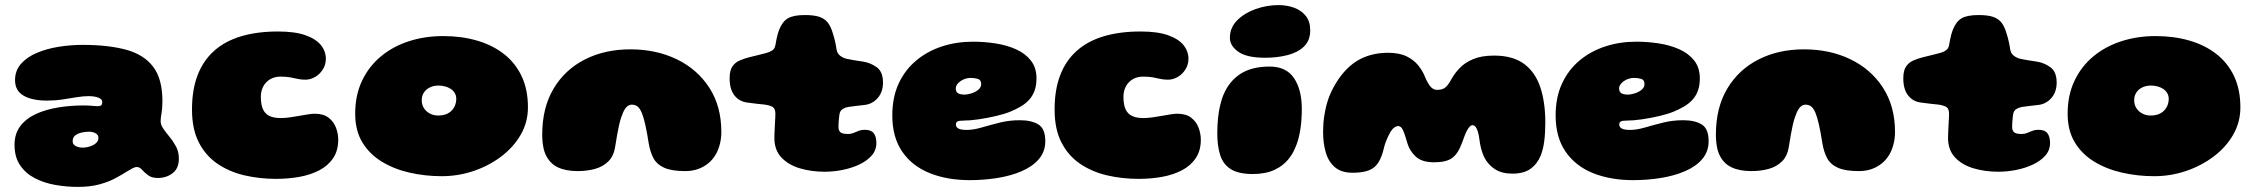

<svg xmlns="http://www.w3.org/2000/svg" viewBox="-20 -660 8854 753"><path d="M284.5 73Q240.5 73 196.5 65.2Q152.5 57.5 116.5 38.8Q80.5 20 58.8 -12Q37 -44 37 -92Q37 -135.5 59.5 -165.2Q82 -195 120.5 -212.8Q159 -230.5 207.8 -238.5Q256.5 -246.5 309 -246.5Q320 -246.5 330.5 -245.8Q341 -245 349.8 -244.2Q358.5 -243.5 363 -243.5Q373 -243.5 377 -247.2Q381 -251 381 -259Q381 -262 380.2 -264.2Q379.5 -266.5 378 -268.8Q376.5 -271 374 -272.5Q367.5 -277.5 355.2 -280.2Q343 -283 328 -283Q307 -283 281 -278.8Q255 -274.5 225.8 -270Q196.5 -265.5 164.5 -265.5Q105.5 -265.5 72.2 -285Q39 -304.5 39 -345.5Q39 -383 62.2 -409.5Q85.5 -436 124.2 -452.5Q163 -469 210 -476.5Q257 -484 304 -484Q404 -484 473.8 -465.2Q543.5 -446.5 580.2 -398.8Q617 -351 617 -263.5Q617 -248 616 -236.5Q615 -225 613.5 -216Q612 -207 611 -199.8Q610 -192.5 610 -185Q610 -170 620.8 -154.8Q631.5 -139.5 645.8 -122.2Q660 -105 670.8 -84.5Q681.5 -64 681.5 -38Q681.5 0.5 657 19.2Q632.5 38 599 38Q575 38 560.8 27.2Q546.5 16.5 537 5.8Q527.5 -5 517 -5Q509 -5 498.2 0.8Q487.5 6.5 474 15Q457.5 25.5 432 39.2Q406.5 53 370.2 63Q334 73 284.5 73ZM303.5 -81Q314 -81 324.8 -83.5Q335.5 -86 345 -90.8Q354.5 -95.5 360.2 -102.5Q366 -109.5 366 -118.5Q366 -128 360.5 -133.2Q355 -138.5 346.5 -141Q338 -143.5 329.5 -143.5Q315.5 -143.5 300.5 -140.2Q285.5 -137 275.2 -129Q265 -121 265 -106.5Q265 -97 271 -91.5Q277 -86 285.8 -83.5Q294.5 -81 303.5 -81Z M1062.5 41.5Q997 41.5 937.8 27.5Q878.5 13.5 832.2 -18.2Q786 -50 759.5 -102Q733 -154 733 -230.5Q733 -308 755 -365.2Q777 -422.5 820 -460.8Q863 -499 926 -517.8Q989 -536.5 1070.5 -536.5Q1137 -536.5 1178.2 -521.8Q1219.5 -507 1238.8 -482.8Q1258 -458.5 1258 -429.5Q1258 -406.5 1246.2 -387.8Q1234.5 -369 1216 -358.2Q1197.5 -347.5 1177.5 -347.5Q1161 -347.5 1147.8 -350.5Q1134.5 -353.5 1119 -356.5Q1103.5 -359.5 1080.5 -359.5Q1063.5 -359.5 1049.5 -354Q1035.5 -348.5 1025 -338Q1014.5 -327.5 1008.8 -312.8Q1003 -298 1003 -280Q1003 -249.5 1011.5 -231.2Q1020 -213 1037.2 -205Q1054.5 -197 1080.5 -197Q1096.5 -197 1115.2 -199.5Q1134 -202 1153 -205.5Q1172 -209 1188 -211.5Q1204 -214 1214 -214Q1249 -214 1269.2 -198Q1289.5 -182 1298 -158.5Q1306.5 -135 1306.5 -112.5Q1306.5 -69.5 1286.8 -40Q1267 -10.5 1233 7.5Q1199 25.5 1155 33.5Q1111 41.5 1062.5 41.5Z M1712.5 31Q1647.5 31 1586.8 17.2Q1526 3.5 1477.8 -25.8Q1429.5 -55 1401.2 -101.5Q1373 -148 1373 -214Q1373 -286.5 1399.8 -343Q1426.5 -399.5 1473.8 -438.8Q1521 -478 1583.5 -498.2Q1646 -518.5 1718 -518.5Q1789.5 -518.5 1850.2 -501Q1911 -483.5 1956 -448.5Q2001 -413.5 2025.8 -361.2Q2050.5 -309 2050.5 -239Q2050.5 -180.5 2022 -131.2Q1993.5 -82 1945.2 -45.8Q1897 -9.5 1836.8 10.8Q1776.5 31 1712.5 31ZM1698.5 -207Q1716.5 -207 1729.8 -212.2Q1743 -217.5 1751.8 -226.8Q1760.5 -236 1765 -247.5Q1769.5 -259 1769.5 -271.5Q1769.5 -285 1763.5 -295Q1757.5 -305 1747.5 -311.5Q1737.5 -318 1725.2 -321.2Q1713 -324.5 1700 -324.5Q1681.5 -324.5 1666.5 -317.5Q1651.5 -310.5 1642.8 -297.5Q1634 -284.5 1634 -266.5Q1634 -249.5 1642.5 -236Q1651 -222.5 1665.8 -214.8Q1680.5 -207 1698.5 -207Z M2245.5 11Q2198.5 11 2167 -4.2Q2135.5 -19.5 2119.5 -54.5Q2115 -64.5 2112.2 -76.5Q2109.5 -88.5 2108 -102.5Q2106.5 -116.5 2106.5 -132Q2106.5 -237.5 2151 -312.2Q2195.5 -387 2273.8 -426.8Q2352 -466.5 2452 -466.5Q2553.5 -466.5 2634.2 -427.5Q2715 -388.5 2762 -315.8Q2809 -243 2809 -142.5Q2809 -127.5 2807 -113.8Q2805 -100 2801.2 -87.5Q2797.5 -75 2792 -63.5Q2775 -28.5 2742.5 -8.8Q2710 11 2667 11Q2614 11 2584.8 -2.2Q2555.5 -15.5 2542.5 -40.2Q2529.5 -65 2524 -99Q2520.5 -121 2517.2 -139.2Q2514 -157.5 2510.5 -172Q2507 -186.5 2503.8 -197.8Q2500.5 -209 2497 -217.5Q2489 -236 2479.8 -242.8Q2470.5 -249.5 2458 -249.5Q2448.5 -249.5 2440 -242.8Q2431.5 -236 2423.5 -218.5Q2419.5 -209.5 2415.5 -197.2Q2411.5 -185 2407.8 -168.8Q2404 -152.5 2400.5 -132.2Q2397 -112 2393 -87Q2387.5 -48.5 2366 -27.2Q2344.5 -6 2313.2 2.5Q2282 11 2245.5 11Z M3214.5 13.5Q3161.5 13.5 3116.5 0Q3071.5 -13.5 3044.2 -42.8Q3017 -72 3017 -119Q3017 -129 3017.5 -139.5Q3018 -150 3018.5 -160.2Q3019 -170.5 3019.5 -180Q3020 -189.5 3020.5 -198.2Q3021 -207 3021 -214Q3021 -236 3007.2 -242.2Q2993.5 -248.5 2973 -250.5Q2962.5 -251.5 2952.8 -252.5Q2943 -253.5 2932.8 -255Q2922.5 -256.5 2909.5 -258Q2879 -262 2860.2 -286Q2841.5 -310 2841.5 -353Q2841.5 -383.5 2852.5 -399.5Q2863.5 -415.5 2881.8 -423.2Q2900 -431 2920.5 -436Q2939.5 -440.5 2956.5 -444.8Q2973.5 -449 2986.5 -452.5Q2999.5 -456 3009.2 -462.8Q3019 -469.5 3021.5 -485.5Q3023.5 -497 3025.5 -507Q3027.5 -517 3030 -526Q3032.5 -535 3035.5 -542.5Q3048 -575 3069.8 -588Q3091.5 -601 3137 -601Q3172.5 -601 3193.8 -593.8Q3215 -586.5 3227 -570.8Q3239 -555 3246.5 -528.5Q3249.5 -519 3251.5 -511.8Q3253.5 -504.5 3255 -497.5Q3256.5 -490.5 3258 -483Q3259.5 -475.5 3261 -465.5Q3263.5 -450 3275.5 -441Q3287.5 -432 3302.5 -429Q3315 -426.5 3324.2 -424.8Q3333.5 -423 3342.8 -421.8Q3352 -420.5 3364 -418.5Q3392.5 -414.5 3417.8 -396.8Q3443 -379 3443 -336Q3443 -299 3422.2 -275.5Q3401.5 -252 3371.5 -248.5Q3354.5 -246.5 3336.8 -244.5Q3319 -242.5 3306.5 -240.5Q3296.5 -239 3285.5 -232.8Q3274.5 -226.5 3272 -210.5Q3271.5 -205.5 3270.8 -200.5Q3270 -195.5 3269.8 -190.5Q3269.5 -185.5 3269 -180.5Q3268.5 -175.5 3268.5 -170.5Q3268.5 -165.5 3268.5 -160Q3268.5 -149 3275.5 -141.8Q3282.5 -134.5 3306.5 -134.5Q3318 -134.5 3327.8 -138.8Q3337.5 -143 3347.8 -147Q3358 -151 3371 -151Q3396 -151 3406.5 -137.8Q3417 -124.5 3417 -99Q3417 -70.5 3398.2 -49.5Q3379.5 -28.5 3349.5 -14.5Q3319.5 -0.5 3284 6.5Q3248.5 13.5 3214.5 13.5Z M3783.5 46.5Q3694.5 46.5 3625.8 18.8Q3557 -9 3518.2 -65.5Q3479.5 -122 3479.5 -207.5Q3479.5 -278 3504.2 -331.8Q3529 -385.5 3572.8 -422.2Q3616.5 -459 3673.8 -477.8Q3731 -496.5 3796 -496.5Q3840 -496.5 3884 -489.8Q3928 -483 3964.5 -466.8Q4001 -450.5 4023 -422.5Q4045 -394.5 4045 -352.5Q4045 -324.5 4037.2 -303.8Q4029.5 -283 4015.5 -268Q4001.5 -253 3982.8 -242Q3964 -231 3942 -222Q3920 -213 3886.2 -205Q3852.5 -197 3817.8 -192Q3783 -187 3757.5 -187Q3742 -187 3735.5 -183.8Q3729 -180.5 3729 -172Q3729 -167 3731.2 -163Q3733.5 -159 3738 -156.5Q3743.5 -153 3752.2 -151.8Q3761 -150.5 3772 -150.5Q3797.5 -150.5 3830 -160Q3862.5 -169.5 3900.2 -179Q3938 -188.5 3980 -188.5Q4025 -188.5 4052.2 -172Q4079.5 -155.5 4079.5 -106.5Q4079.5 -65.5 4054.5 -36.2Q4029.5 -7 3987.2 11.2Q3945 29.5 3892 38Q3839 46.5 3783.5 46.5ZM3763 -289Q3774.5 -289 3789.8 -293.8Q3805 -298.5 3816.5 -307.8Q3828 -317 3828 -330Q3828 -347 3814.5 -350.8Q3801 -354.5 3786.5 -354.5Q3776.5 -354.5 3766.2 -351.2Q3756 -348 3747.5 -342.2Q3739 -336.5 3733.8 -329Q3728.5 -321.5 3728.5 -313Q3728.5 -303 3733.2 -297.8Q3738 -292.5 3746 -290.8Q3754 -289 3763 -289Z M4445.5 41.5Q4380 41.5 4320.8 27.5Q4261.5 13.5 4215.2 -18.2Q4169 -50 4142.5 -102Q4116 -154 4116 -230.5Q4116 -308 4138 -365.2Q4160 -422.5 4203 -460.8Q4246 -499 4309 -517.8Q4372 -536.5 4453.5 -536.5Q4520 -536.5 4561.2 -521.8Q4602.5 -507 4621.8 -482.8Q4641 -458.5 4641 -429.5Q4641 -406.5 4629.2 -387.8Q4617.5 -369 4599 -358.2Q4580.5 -347.5 4560.5 -347.5Q4544 -347.5 4530.8 -350.5Q4517.5 -353.5 4502 -356.5Q4486.5 -359.5 4463.5 -359.5Q4446.5 -359.5 4432.5 -354Q4418.5 -348.5 4408 -338Q4397.5 -327.5 4391.8 -312.8Q4386 -298 4386 -280Q4386 -249.5 4394.5 -231.2Q4403 -213 4420.2 -205Q4437.5 -197 4463.5 -197Q4479.5 -197 4498.2 -199.5Q4517 -202 4536 -205.5Q4555 -209 4571 -211.5Q4587 -214 4597 -214Q4632 -214 4652.2 -198Q4672.5 -182 4681 -158.5Q4689.5 -135 4689.5 -112.5Q4689.5 -69.5 4669.8 -40Q4650 -10.5 4616 7.5Q4582 25.5 4538 33.5Q4494 41.5 4445.5 41.5Z M4893.5 22.5Q4837.5 22.5 4807.2 3.5Q4777 -15.5 4765.5 -51.5Q4754 -87.5 4754 -138Q4754 -153 4754.8 -167.5Q4755.5 -182 4756.8 -195.5Q4758 -209 4760.2 -221.8Q4762.5 -234.5 4765.2 -246.5Q4768 -258.5 4771.5 -269.8Q4775 -281 4779.5 -291Q4802 -343 4846 -371Q4890 -399 4959.5 -399Q5024 -399 5054.8 -353.8Q5085.5 -308.5 5085.5 -232.5Q5085.5 -212.5 5084.2 -193.5Q5083 -174.5 5080.5 -157.2Q5078 -140 5074.2 -123.8Q5070.5 -107.5 5065 -93.2Q5059.5 -79 5053 -66Q5046.5 -53 5038 -42Q5015 -11 4979.2 5.8Q4943.5 22.5 4893.5 22.5ZM4942 -433.5Q4869.5 -433.5 4836.5 -457Q4803.5 -480.5 4803.5 -511.5Q4803.5 -552 4832.5 -580.8Q4861.5 -609.5 4905.2 -624.8Q4949 -640 4994 -640Q5027 -640 5055.2 -629.8Q5083.5 -619.5 5101 -597.8Q5118.5 -576 5118.5 -541Q5118.5 -501 5094 -477.5Q5069.5 -454 5029.2 -443.8Q4989 -433.5 4942 -433.5Z M5284.5 17.5Q5241 17.5 5215.8 -3.8Q5190.5 -25 5179.8 -61.2Q5169 -97.5 5169 -142.5Q5169 -158.5 5170.2 -176Q5171.5 -193.5 5174.5 -211.2Q5177.5 -229 5182 -246.8Q5186.5 -264.5 5193.2 -281.8Q5200 -299 5208.5 -315Q5247 -386.5 5299.8 -419.8Q5352.5 -453 5424 -453Q5468 -453 5496.5 -439Q5525 -425 5542.2 -403.5Q5559.5 -382 5568.5 -359Q5577 -338 5588.2 -322.8Q5599.5 -307.5 5616.5 -307.5Q5635 -307.5 5646.5 -315.5Q5658 -323.5 5672 -349Q5684.5 -372 5704.8 -393.2Q5725 -414.5 5757.8 -428.2Q5790.5 -442 5839.5 -442Q5913.5 -442 5957.5 -409.2Q6001.5 -376.5 6021 -317.5Q6040.5 -258.5 6040.5 -179.5Q6040.5 -160 6039.5 -142Q6038.5 -124 6036.5 -107.8Q6034.5 -91.5 6031 -77Q6027.5 -62.5 6022.5 -50Q6008.5 -16.5 5982.2 2.2Q5956 21 5911.5 21Q5870 21 5843 3.5Q5816 -14 5801.5 -42.5Q5798.5 -48.5 5796 -54.8Q5793.5 -61 5791.5 -67.8Q5789.5 -74.5 5787.8 -81.2Q5786 -88 5784.8 -95.2Q5783.5 -102.5 5782.5 -110Q5780 -131.5 5775.8 -144.5Q5771.5 -157.5 5766.5 -163.2Q5761.5 -169 5755.5 -169Q5747.5 -169 5740 -158.8Q5732.5 -148.5 5726.2 -133Q5720 -117.5 5714.5 -101.5Q5699 -58 5675.8 -40.8Q5652.5 -23.5 5605 -23.5Q5556 -23.5 5532 -46.2Q5508 -69 5499.5 -98.5Q5492.5 -123 5487.2 -137.8Q5482 -152.5 5476.5 -159Q5471 -165.5 5463 -165.5Q5456.5 -165.5 5448.5 -160Q5440.5 -154.5 5433.5 -143Q5428.5 -134.5 5423.5 -124Q5418.5 -113.5 5414.2 -101.8Q5410 -90 5407 -77.5Q5394.5 -24 5368.5 -3.2Q5342.5 17.5 5284.5 17.5Z M6385 46.5Q6296 46.5 6227.2 18.8Q6158.5 -9 6119.8 -65.5Q6081 -122 6081 -207.5Q6081 -278 6105.8 -331.8Q6130.5 -385.5 6174.2 -422.2Q6218 -459 6275.2 -477.8Q6332.5 -496.5 6397.5 -496.5Q6441.5 -496.5 6485.5 -489.8Q6529.5 -483 6566 -466.8Q6602.5 -450.5 6624.5 -422.5Q6646.5 -394.5 6646.5 -352.5Q6646.5 -324.5 6638.8 -303.8Q6631 -283 6617 -268Q6603 -253 6584.2 -242Q6565.5 -231 6543.5 -222Q6521.5 -213 6487.8 -205Q6454 -197 6419.2 -192Q6384.5 -187 6359 -187Q6343.5 -187 6337 -183.8Q6330.5 -180.5 6330.5 -172Q6330.5 -167 6332.8 -163Q6335 -159 6339.5 -156.5Q6345 -153 6353.8 -151.8Q6362.5 -150.5 6373.5 -150.5Q6399 -150.5 6431.5 -160Q6464 -169.5 6501.8 -179Q6539.5 -188.5 6581.5 -188.5Q6626.5 -188.5 6653.8 -172Q6681 -155.5 6681 -106.5Q6681 -65.5 6656 -36.2Q6631 -7 6588.8 11.2Q6546.5 29.5 6493.5 38Q6440.5 46.5 6385 46.5ZM6364.5 -289Q6376 -289 6391.2 -293.8Q6406.5 -298.5 6418 -307.8Q6429.5 -317 6429.5 -330Q6429.5 -347 6416 -350.8Q6402.5 -354.5 6388 -354.5Q6378 -354.5 6367.8 -351.2Q6357.5 -348 6349 -342.2Q6340.5 -336.5 6335.2 -329Q6330 -321.5 6330 -313Q6330 -303 6334.8 -297.8Q6339.5 -292.5 6347.5 -290.8Q6355.5 -289 6364.5 -289Z M6848.5 11Q6801.5 11 6770 -4.2Q6738.5 -19.5 6722.5 -54.5Q6718 -64.5 6715.2 -76.5Q6712.5 -88.5 6711 -102.5Q6709.5 -116.5 6709.5 -132Q6709.5 -237.5 6754 -312.2Q6798.5 -387 6876.8 -426.8Q6955 -466.5 7055 -466.5Q7156.5 -466.5 7237.2 -427.5Q7318 -388.5 7365 -315.8Q7412 -243 7412 -142.5Q7412 -127.5 7410 -113.8Q7408 -100 7404.2 -87.5Q7400.5 -75 7395 -63.5Q7378 -28.5 7345.5 -8.8Q7313 11 7270 11Q7217 11 7187.8 -2.2Q7158.5 -15.5 7145.5 -40.2Q7132.5 -65 7127 -99Q7123.5 -121 7120.2 -139.2Q7117 -157.5 7113.5 -172Q7110 -186.5 7106.8 -197.8Q7103.5 -209 7100 -217.5Q7092 -236 7082.8 -242.8Q7073.5 -249.5 7061 -249.5Q7051.5 -249.5 7043 -242.8Q7034.5 -236 7026.5 -218.5Q7022.5 -209.5 7018.5 -197.2Q7014.5 -185 7010.8 -168.8Q7007 -152.5 7003.5 -132.2Q7000 -112 6996 -87Q6990.5 -48.5 6969 -27.2Q6947.5 -6 6916.2 2.5Q6885 11 6848.5 11Z M7817.5 13.5Q7764.5 13.5 7719.5 0Q7674.5 -13.5 7647.2 -42.8Q7620 -72 7620 -119Q7620 -129 7620.5 -139.5Q7621 -150 7621.5 -160.2Q7622 -170.5 7622.5 -180Q7623 -189.5 7623.5 -198.2Q7624 -207 7624 -214Q7624 -236 7610.2 -242.2Q7596.5 -248.5 7576 -250.5Q7565.5 -251.5 7555.8 -252.5Q7546 -253.5 7535.8 -255Q7525.5 -256.5 7512.5 -258Q7482 -262 7463.2 -286Q7444.5 -310 7444.5 -353Q7444.5 -383.5 7455.5 -399.5Q7466.5 -415.5 7484.8 -423.2Q7503 -431 7523.5 -436Q7542.5 -440.5 7559.5 -444.8Q7576.5 -449 7589.5 -452.5Q7602.5 -456 7612.2 -462.8Q7622 -469.5 7624.5 -485.5Q7626.5 -497 7628.5 -507Q7630.5 -517 7633 -526Q7635.5 -535 7638.5 -542.5Q7651 -575 7672.8 -588Q7694.5 -601 7740 -601Q7775.5 -601 7796.8 -593.8Q7818 -586.5 7830 -570.8Q7842 -555 7849.5 -528.5Q7852.5 -519 7854.5 -511.8Q7856.5 -504.5 7858 -497.5Q7859.5 -490.5 7861 -483Q7862.5 -475.5 7864 -465.5Q7866.5 -450 7878.5 -441Q7890.5 -432 7905.5 -429Q7918 -426.5 7927.2 -424.8Q7936.5 -423 7945.8 -421.8Q7955 -420.5 7967 -418.5Q7995.5 -414.5 8020.8 -396.8Q8046 -379 8046 -336Q8046 -299 8025.2 -275.5Q8004.5 -252 7974.5 -248.5Q7957.5 -246.5 7939.8 -244.5Q7922 -242.5 7909.5 -240.5Q7899.5 -239 7888.5 -232.8Q7877.5 -226.5 7875 -210.5Q7874.5 -205.5 7873.8 -200.5Q7873 -195.5 7872.8 -190.5Q7872.5 -185.5 7872 -180.5Q7871.5 -175.5 7871.5 -170.5Q7871.5 -165.5 7871.5 -160Q7871.5 -149 7878.5 -141.8Q7885.5 -134.5 7909.5 -134.5Q7921 -134.5 7930.8 -138.8Q7940.5 -143 7950.8 -147Q7961 -151 7974 -151Q7999 -151 8009.5 -137.8Q8020 -124.5 8020 -99Q8020 -70.5 8001.2 -49.5Q7982.5 -28.5 7952.5 -14.5Q7922.5 -0.5 7887 6.5Q7851.5 13.5 7817.5 13.5Z M8428.5 31Q8363.5 31 8302.8 17.2Q8242 3.5 8193.8 -25.8Q8145.5 -55 8117.2 -101.5Q8089 -148 8089 -214Q8089 -286.5 8115.8 -343Q8142.5 -399.5 8189.8 -438.8Q8237 -478 8299.5 -498.2Q8362 -518.5 8434 -518.5Q8505.5 -518.5 8566.2 -501Q8627 -483.5 8672 -448.5Q8717 -413.5 8741.8 -361.2Q8766.5 -309 8766.5 -239Q8766.5 -180.5 8738 -131.2Q8709.5 -82 8661.2 -45.8Q8613 -9.5 8552.8 10.8Q8492.5 31 8428.5 31ZM8414.5 -207Q8432.5 -207 8445.8 -212.2Q8459 -217.5 8467.8 -226.8Q8476.5 -236 8481 -247.5Q8485.5 -259 8485.5 -271.5Q8485.5 -285 8479.5 -295Q8473.5 -305 8463.5 -311.5Q8453.5 -318 8441.2 -321.2Q8429 -324.5 8416 -324.5Q8397.5 -324.5 8382.5 -317.5Q8367.5 -310.5 8358.8 -297.5Q8350 -284.5 8350 -266.5Q8350 -249.5 8358.5 -236Q8367 -222.5 8381.8 -214.8Q8396.5 -207 8414.5 -207Z"/></svg>

Font: Gluten Black
Style: Regular
Weight: 900
Designer: Tyler Finck
Foundry: Etcetera Type Company
Version: Version 1.300